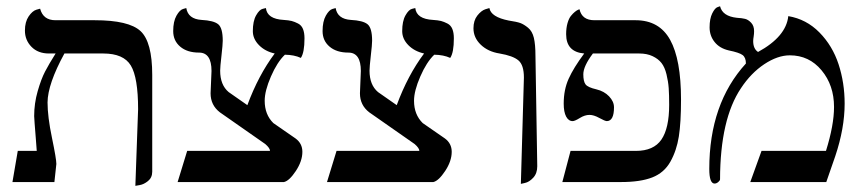

<svg xmlns="http://www.w3.org/2000/svg" viewBox="-20 -585 2782 617"><path d="M415 12.2 423.8 -233.9Q423.8 -335.9 400.4 -374.5Q377 -413.1 312 -413.1H187Q133.3 -314.9 132.8 -255.9Q132.8 -210 147 -142.1Q161.1 -74.2 161.1 -58.1L154.8 0H20L37.1 -100.1H98.1Q97.2 -114.3 95 -141.1Q92.8 -168 91.3 -188Q89.8 -208 89.8 -211.9Q89.8 -252.9 101.1 -292Q112.3 -331.1 124.8 -355Q137.2 -378.9 158.7 -413.1H137.2Q102.1 -413.1 81.1 -434.6Q60.1 -456.1 60.1 -486.8Q60.1 -514.6 72 -532.2Q84 -549.8 96.7 -553.7L108.9 -557.1Q118.7 -520 158.2 -520H284.2Q394 -520 431.6 -485.1Q469.2 -450.2 469.2 -344.2V-33.2Q469.2 -14.2 455.6 -3.2Q441.9 7.8 428.7 9.8Z M858.4 -189.5 929.7 -140.1Q951.7 -124 951.7 -97.2Q951.7 -67.4 930.7 -35.6Q909.7 -3.9 892.6 0H550.8L581.5 -100.1H847.7Q847.7 -108.9 832.5 -122.1L686.5 -224.1Q656.7 -247.1 656.7 -285.2L659.7 -356.9Q659.7 -416 619.6 -416Q581.5 -416 559.1 -435.1Q536.6 -454.1 536.6 -485.1Q536.6 -516.1 547.1 -534.7Q557.6 -553.2 568.4 -556.2L578.6 -559.1Q584.5 -523.9 627.4 -521Q666.5 -519 681.2 -507.1Q695.8 -495.1 695.8 -454.1Q695.8 -441.9 691.7 -406Q687.5 -370.1 687.5 -357.9Q687.5 -312 714.8 -289.1L774.9 -247.1Q810.5 -343.3 862.8 -413.1Q832 -419.9 812.3 -439.9Q792.5 -460 792.5 -484.9Q792.5 -517.1 803 -535.6Q813.5 -554.2 824.2 -556.6L834.5 -559.1Q838.4 -523.9 891.6 -521Q907.7 -520 917.2 -517.6Q926.8 -515.1 937.7 -509.5Q948.7 -503.9 953.6 -491.9Q958.5 -480 958.5 -461.9Q958.5 -416 946.8 -398.9Q925.8 -408.7 895.5 -409.2Q870.6 -385.3 850.6 -339.1Q830.6 -293 830.6 -261.2Q830.6 -216.8 858.4 -189.5Z M1338.4 -189.5 1409.7 -140.1Q1431.6 -124 1431.6 -97.2Q1431.6 -67.4 1410.6 -35.6Q1389.6 -3.9 1372.6 0H1030.8L1061.5 -100.1H1327.6Q1327.6 -108.9 1312.5 -122.1L1166.5 -224.1Q1136.7 -247.1 1136.7 -285.2L1139.6 -356.9Q1139.6 -416 1099.6 -416Q1061.5 -416 1039.1 -435.1Q1016.6 -454.1 1016.6 -485.1Q1016.6 -516.1 1027.1 -534.7Q1037.6 -553.2 1048.3 -556.2L1058.6 -559.1Q1064.5 -523.9 1107.4 -521Q1146.5 -519 1161.1 -507.1Q1175.8 -495.1 1175.8 -454.1Q1175.8 -441.9 1171.6 -406Q1167.5 -370.1 1167.5 -357.9Q1167.5 -312 1194.8 -289.1L1254.9 -247.1Q1290.5 -343.3 1342.8 -413.1Q1312 -419.9 1292.2 -439.9Q1272.5 -460 1272.5 -484.9Q1272.5 -517.1 1283 -535.6Q1293.5 -554.2 1304.2 -556.6L1314.5 -559.1Q1318.4 -523.9 1371.6 -521Q1387.7 -520 1397.2 -517.6Q1406.7 -515.1 1417.7 -509.5Q1428.7 -503.9 1433.6 -491.9Q1438.5 -480 1438.5 -461.9Q1438.5 -416 1426.8 -398.9Q1405.8 -408.7 1375.5 -409.2Q1350.6 -385.3 1330.6 -339.1Q1310.5 -293 1310.5 -261.2Q1310.5 -216.8 1338.4 -189.5Z M1653.8 5.9 1663.6 -335.9Q1663.6 -376 1646 -390.9Q1628.4 -405.8 1585.4 -413.1Q1548.3 -418.9 1524.9 -441.4Q1501.5 -463.9 1501.5 -494.1Q1501.5 -519 1513.9 -534.9Q1526.4 -550.8 1539.6 -555.2L1552.7 -559.1Q1557.6 -530.3 1614.7 -519Q1640.6 -515.1 1652.1 -511Q1663.6 -506.8 1677 -495.8Q1690.4 -484.9 1695.6 -463.4Q1700.7 -441.9 1700.7 -405.8L1706.5 -50.8Q1706.5 -27.8 1693.6 -13.9Q1680.7 0 1667 2.9Z M2130.4 -248Q2130.4 -280.3 2128.9 -301.8Q2127.4 -323.2 2121.8 -346.2Q2116.2 -369.1 2105.7 -382.6Q2095.2 -396 2077.1 -404.5Q2059.1 -413.1 2034.2 -413.1H1885.3Q1854.5 -372.1 1854.5 -346.2Q1854.5 -323.2 1861.8 -313.7Q1869.1 -304.2 1896.5 -297.9Q1921.4 -292 1937.3 -275.4Q1953.1 -258.8 1953.1 -240.2Q1953.1 -196.3 1930.2 -195.8Q1924.3 -195.8 1906.2 -205.8Q1888.2 -215.8 1874.5 -215.8Q1859.4 -215.8 1843.3 -205.8Q1827.1 -195.8 1820.3 -195.8Q1807.1 -195.8 1799.3 -210.4Q1791.5 -225.1 1791.5 -252Q1791.5 -296.9 1807.4 -332Q1823.2 -367.2 1857.4 -413.1Q1799.3 -418 1799.3 -475.1Q1799.3 -495.1 1803.7 -510.5Q1808.1 -525.9 1814.7 -533.9Q1821.3 -542 1827.4 -546.9Q1833.5 -551.8 1837.9 -553.7L1842.3 -555.2Q1850.1 -520 1890.1 -520H2022.5Q2098.6 -520 2133.5 -457Q2168.5 -394 2168.5 -265.1Q2168.5 -190.9 2161.4 -146Q2154.3 -101.1 2134.3 -65.4Q2114.3 -29.8 2076.2 -14.9Q2038.1 0 1976.1 0H1787.1L1813.5 -100.1H2023.4Q2080.6 -100.1 2105.5 -136.5Q2130.4 -172.9 2130.4 -248Z M2513.2 -533.2Q2571.3 -523.4 2613.3 -480.7Q2655.3 -438 2674.8 -378.4Q2694.3 -318.8 2694.3 -252Q2694.3 -172.9 2664.1 -83L2635.3 0H2391.1L2427.2 -100.1H2634.3Q2660.2 -183.1 2660.2 -241.2Q2660.2 -311 2620.1 -359.1Q2580.1 -407.2 2518.1 -407.2Q2479 -407.2 2436 -378.7Q2393.1 -350.1 2361.3 -301.8Q2294.4 -202.6 2293.9 -8.8Q2293.9 -4.9 2288.1 0Q2282.2 4.9 2276.4 4.9Q2259.3 4.9 2259.3 -42Q2259.3 -252 2377 -380.9Q2377 -399.9 2366.5 -408Q2356 -416 2322.3 -422.9Q2292.5 -429.7 2276.4 -450Q2260.3 -470.2 2260.3 -497.1Q2260.3 -524.9 2268.8 -542Q2277.3 -559.1 2285.6 -562L2293.9 -564.9Q2301.8 -532.7 2348.1 -527.8Q2364.3 -526.9 2374.3 -524.4Q2384.3 -522 2393.8 -512Q2403.3 -502 2403.3 -484.9Q2403.3 -476.1 2401.9 -467.5Q2400.4 -459 2400.4 -453.1Q2400.4 -428.2 2416 -418Q2506.3 -467.3 2513.2 -533.2Z"/></svg>

Font: Linux Libertine O
Style: Regular
Weight: 400
Designer: Philipp H. Poll
Foundry: Philipp H. Poll
Version: Version 5.3.0